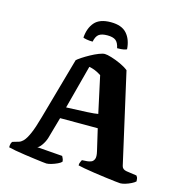

<svg xmlns="http://www.w3.org/2000/svg" viewBox="-128 -1028 1081 1143"><g transform="rotate(15 412.0 -456.0)"><path d="M261 0Q257 0 235.5 -2.5Q214 -5 184.5 -9Q155 -13 123 -17.5Q91 -22 64 -27Q37 -32 22 -36Q22 -63 32 -72L49 -77Q59 -80 71 -83.5Q83 -87 97 -101.5Q111 -116 127.5 -153Q144 -190 163 -259L270 -639Q278 -647 298.5 -660.5Q319 -674 344.5 -688Q370 -702 393 -711Q416 -720 429 -720Q443 -720 471 -711.5Q499 -703 528.5 -689.5Q558 -676 578 -660L704 -103Q709 -83 734 -79L797 -70Q801 -64 803.5 -60Q806 -56 807 -36Q799 -28 782 -19.5Q765 -11 747 -5.5Q729 0 716 0Q710 0 684.5 -3Q659 -6 623.5 -10.5Q588 -15 551.5 -20.5Q515 -26 487 -31Q459 -36 449 -39Q449 -53 454.5 -62.5Q460 -72 460 -74L492 -76Q503 -77 515.5 -81.5Q528 -86 534.5 -101Q541 -116 533 -149L502 -282H270L232 -148Q224 -124 209 -103Q194 -82 183 -80L340 -68Q341 -65 346 -56Q351 -47 351 -35Q344 -27 327 -19Q310 -11 291.5 -5.5Q273 0 261 0ZM288 -353Q369 -356 416.5 -358.5Q464 -361 483 -365L434 -591Q396 -616 359 -622ZM415 -912Q482 -912 513.5 -876.5Q545 -841 549 -781Q544 -778 530.5 -775Q517 -772 490 -772Q483 -806 466 -818.5Q449 -831 415 -831Q380 -831 363 -818.5Q346 -806 339 -772Q319 -772 302.5 -775Q286 -778 280 -781Q284 -840 315 -876Q346 -912 415 -912Z"/></g></svg>

Font: Texturina ExtraBold
Style: Regular
Weight: 800
Designer: Guillermo Torres Carreño
Foundry: Omnibus-Type
Version: Version 1.002; ttfautohint (v1.8.3)